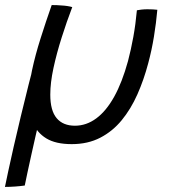

<svg xmlns="http://www.w3.org/2000/svg" viewBox="-54 -544 664 756"><path d="M-34.5 192Q-30.5 172 -21.5 130Q-12.5 88 0.2 32.2Q13 -23.5 28 -86.2Q43 -149 58.8 -211.5Q74.5 -274 89 -328.5L168.5 -335Q151 -272.5 137.5 -221Q124 -169.5 112 -119.2Q100 -69 86.5 -10.5Q78.5 24.5 69.8 63.8Q61 103 54 136Q47 169 43.5 186.5Q26.5 189 5.2 190.5Q-16 192 -34.5 192ZM485 -503.5Q491 -505 502.8 -506.2Q514.5 -507.5 526 -507.5Q536 -507.5 548 -507Q560 -506.5 565.5 -505.5Q561 -454 552.2 -400.2Q543.5 -346.5 529.5 -294.5Q512.5 -230 487 -172.5Q461.5 -115 425.5 -71Q389.5 -27 340.8 -1.8Q292 23.5 228.5 23.5Q165.5 23.5 128.5 1Q91.5 -21.5 75.2 -61.5Q59 -101.5 59 -154.5Q59 -206 72 -266.8Q85 -327.5 105.8 -393Q126.5 -458.5 149.5 -524Q157.5 -524 168.2 -523.8Q179 -523.5 188 -522.5Q200 -522 211.2 -520.2Q222.5 -518.5 230.5 -516Q208.5 -458.5 188.8 -396.2Q169 -334 156.5 -276Q144 -218 144 -171.5Q144 -108.5 169 -78.8Q194 -49 241 -49Q286 -49 325 -77.8Q364 -106.5 395.5 -163Q427 -219.5 450 -303.5Q462 -349 471 -398.8Q480 -448.5 485 -503.5Z"/></svg>

Font: Grandstander Thin Light
Style: Italic
Weight: 300
Italic angle: -15°
Version: Version 1.200